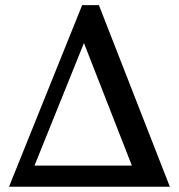

<svg xmlns="http://www.w3.org/2000/svg" viewBox="-20 -708 677 728"><path d="M291.5 -688.5H355L624 0H14.2ZM480 -80.1 298.3 -544.9 110.8 -80.1Z"/></svg>

Font: Cardo
Style: Bold
Weight: 700
Designer: David J. Perry
Foundry: David J. Perry
Version: Version 1.0011